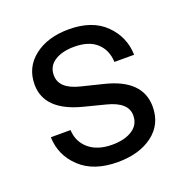

<svg xmlns="http://www.w3.org/2000/svg" viewBox="-100 -602 682 705"><g transform="rotate(-20 241.0 -250.0)"><path d="M192 -225Q54 -261 54 -362Q54 -429 106 -469.5Q158 -510 241 -510Q332 -510 382.5 -460.5Q433 -411 435 -340H358Q356 -387 325.5 -415Q295 -443 238 -443Q190 -443 161 -424Q132 -405 132 -370Q132 -317 210 -298L295 -277Q434 -243 434 -138Q434 -69 381.5 -29.5Q329 10 245 10Q151 10 98.5 -39.5Q46 -89 44 -160H121Q123 -114 156.5 -85.5Q190 -57 247 -57Q296 -57 326 -76.5Q356 -96 356 -132Q356 -183 278 -203Z"/></g></svg>

Font: TASA Orbiter Display
Style: Regular
Weight: 400
Designer: Weizhong Zhang
Version: Version 1.000;Glyphs 3.1.2 (3151)